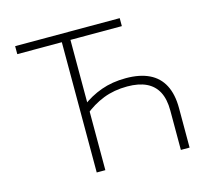

<svg xmlns="http://www.w3.org/2000/svg" viewBox="-104 -852 1072 976"><g transform="rotate(-15 432.0 -364.0)"><path d="M555.2 -424.8Q627.9 -424.8 677.5 -400.9Q727.1 -377 752.2 -328.6Q777.3 -280.3 777.3 -208V0H731.4V-207.5Q731.4 -267.1 711.2 -305.7Q690.9 -344.2 650.9 -363.3Q610.8 -382.3 550.8 -382.3Q481.9 -382.3 425 -360.1Q368.2 -337.9 317.9 -295.9V-345.2Q365.7 -382.3 424.6 -403.6Q483.4 -424.8 555.2 -424.8ZM334 -698.2V0H288.6V-698.2ZM54.2 -685.5V-727.5H604.5V-685.5Z"/></g></svg>

Font: Inter 16pt ExtraLight
Style: Regular
Weight: 250
Version: Version 4.001;git-66647c0bb